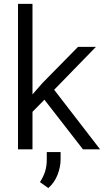

<svg xmlns="http://www.w3.org/2000/svg" viewBox="-20 -770 539 990"><path d="M407.7 0 209 -255.9 147.5 -193.4V0H72.8V-750H147.5V-283.2L199.2 -342.3L382.3 -528.3H474.6L259.3 -307.1L496.1 0ZM292.5 14.2V52.2Q292.5 90.8 276.6 131.6Q260.7 172.4 229 199.7L186 168.9Q203.6 142.1 212.4 114.5Q221.2 86.9 221.2 53.2V14.2Z"/></svg>

Font: Vazirmatn UI FD Light
Style: Regular
Weight: 300
Designer: Saber Rastikerdar
Foundry: Saber Rastikerdar
Version: Version 33.003